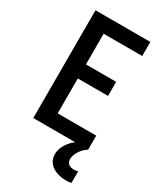

<svg xmlns="http://www.w3.org/2000/svg" viewBox="-233 -823 967 1134"><g transform="rotate(30 250.0 -256.0)"><path d="M67 0V-735H441V-639H178V-430H384V-334H178V-96H441V0ZM417 223Q402 223 386.5 220.5Q371 218 356 213Q341 208 327.5 199.5Q314 191 304 179Q294 167 289 152Q284 137 284 121Q284 91 298.5 63.5Q313 36 335 15Q357 -6 384.5 -20Q412 -34 441 -41V0Q427 8 416 19Q405 30 396.5 43Q388 56 382 71Q376 86 376 102Q376 111 380 120Q384 129 391.5 134.5Q399 140 408.5 142Q418 144 427 144Q434 144 440.5 143Q447 142 454 140V219Q445 221 436 222Q427 223 417 223Z"/></g></svg>

Font: Moesevka
Style: Bold
Weight: 700
Monospace: yes
Designer: Belleve Invis
Foundry: Belleve Invis
Version: Version 32.5.0; ttfautohint (v1.8.4)